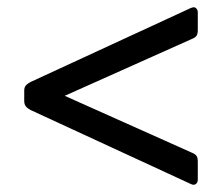

<svg xmlns="http://www.w3.org/2000/svg" viewBox="-20 -539 614 531"><path d="M64 -235Q55 -240 51 -245.5Q47 -251 47 -260V-288Q47 -297 51 -302Q55 -307 64 -312L508 -517Q514 -519 515 -519Q520 -519 523.5 -515Q527 -511 527 -505V-456Q527 -445 523.5 -440Q520 -435 510 -431L159 -274L510 -117Q520 -113 523.5 -108Q527 -103 527 -92V-42Q527 -34 521.5 -30Q516 -26 508 -30Z"/></svg>

Font: Mitr Light
Style: Regular
Weight: 300
Designer: Thanarat Vachiruckul
Foundry: Cadson Demak
Version: Version 1.002